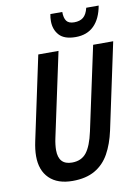

<svg xmlns="http://www.w3.org/2000/svg" viewBox="-100 -989 777 1065"><g transform="rotate(-10 288.5 -456.5)"><path d="M222 10Q137 10 91 -35Q45 -80 45 -160Q45 -198 55 -244L155 -714H269L168 -241Q164 -223 162 -205.5Q160 -188 160 -174Q160 -91 236 -91Q289 -91 317.5 -127.5Q346 -164 363 -243L464 -714H577L474 -230Q458 -156 428 -102Q398 -48 347.5 -19Q297 10 222 10ZM377 -773Q313 -773 284.5 -804.5Q256 -836 256 -884Q256 -903 260 -923H327Q327 -889 339.5 -872Q352 -855 383 -855Q415 -855 434 -870.5Q453 -886 462 -923H532Q519 -850 480 -811.5Q441 -773 377 -773Z"/></g></svg>

Font: Noto Sans Condensed SemiBold
Style: Italic
Weight: 600
Width: 3
Italic angle: -12°
Designer: Monotype Design Team
Foundry: Monotype Imaging Inc.
Version: Version 2.013; ttfautohint (v1.8.4.7-5d5b)